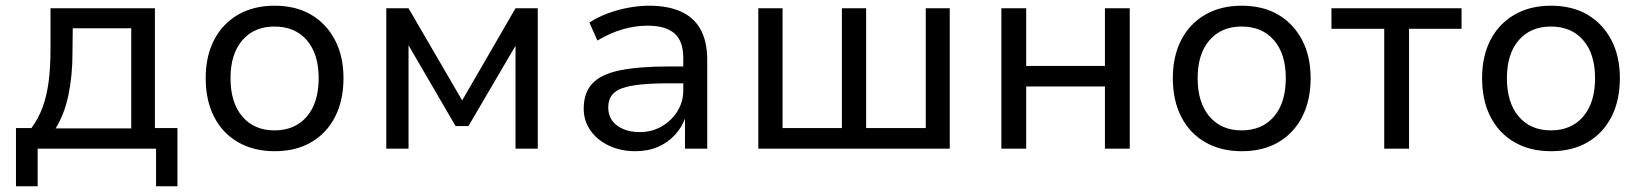

<svg xmlns="http://www.w3.org/2000/svg" viewBox="-20 -521 5758 673"><path d="M36 132V-72H90Q115 -106 129.5 -145.5Q144 -185 150.5 -235Q157 -285 157 -347V-492H523V-72H602V132H527V0H112V132ZM175 -71H440V-422H235L234 -333Q234 -256 220 -188.5Q206 -121 175 -71Z M943 9Q869 9 814.5 -22.5Q760 -54 730.5 -111.5Q701 -169 701 -247Q701 -324 730.5 -381Q760 -438 814.5 -469.5Q869 -501 942 -501Q1017 -501 1070.5 -469.5Q1124 -438 1154 -381Q1184 -324 1184 -247Q1184 -169 1154.5 -111.5Q1125 -54 1071 -22.5Q1017 9 943 9ZM942 -64Q1014 -64 1055.5 -112.5Q1097 -161 1097 -247Q1097 -332 1055.5 -380Q1014 -428 942 -428Q871 -428 829.5 -380Q788 -332 788 -247Q788 -161 829.5 -112.5Q871 -64 942 -64Z M1334 0V-492H1412L1600 -169L1787 -492H1865V0H1787V-376H1796L1622 -79H1577L1404 -376H1412V0Z M2207 9Q2156 9 2114.5 -10.5Q2073 -30 2049.5 -64Q2026 -98 2026 -140Q2026 -196 2056.5 -228.5Q2087 -261 2153 -274.5Q2219 -288 2324 -288H2389V-229H2327Q2269 -229 2228 -225Q2187 -221 2161.5 -212Q2136 -203 2124 -186.5Q2112 -170 2112 -145Q2112 -104 2143 -81Q2174 -58 2223 -58Q2265 -58 2299.5 -78Q2334 -98 2354.5 -131Q2375 -164 2375 -204V-318Q2375 -377 2344 -404Q2313 -431 2250 -431Q2206 -431 2163 -418.5Q2120 -406 2074 -379L2046 -442Q2075 -461 2110 -474Q2145 -487 2182.5 -494Q2220 -501 2256 -501Q2320 -501 2365.5 -481Q2411 -461 2435 -419Q2459 -377 2459 -310V0H2381V-110H2383Q2371 -76 2346.5 -49Q2322 -22 2287 -6.5Q2252 9 2207 9Z M2638 0V-492H2723V-72H2931V-492H3016V-72H3225V-492H3309V0Z M3490 0V-492H3577V-290H3853V-492H3940V0H3853V-218H3577V0Z M4333 9Q4259 9 4204.5 -22.5Q4150 -54 4120.5 -111.5Q4091 -169 4091 -247Q4091 -324 4120.5 -381Q4150 -438 4204.5 -469.5Q4259 -501 4332 -501Q4407 -501 4460.5 -469.5Q4514 -438 4544 -381Q4574 -324 4574 -247Q4574 -169 4544.5 -111.5Q4515 -54 4461 -22.5Q4407 9 4333 9ZM4332 -64Q4404 -64 4445.5 -112.5Q4487 -161 4487 -247Q4487 -332 4445.5 -380Q4404 -428 4332 -428Q4261 -428 4219.5 -380Q4178 -332 4178 -247Q4178 -161 4219.5 -112.5Q4261 -64 4332 -64Z M4832 0V-420H4647V-492H5103V-420H4919V0Z M5417 9Q5343 9 5288.5 -22.5Q5234 -54 5204.5 -111.5Q5175 -169 5175 -247Q5175 -324 5204.5 -381Q5234 -438 5288.5 -469.5Q5343 -501 5416 -501Q5491 -501 5544.5 -469.5Q5598 -438 5628 -381Q5658 -324 5658 -247Q5658 -169 5628.5 -111.5Q5599 -54 5545 -22.5Q5491 9 5417 9ZM5416 -64Q5488 -64 5529.5 -112.5Q5571 -161 5571 -247Q5571 -332 5529.5 -380Q5488 -428 5416 -428Q5345 -428 5303.5 -380Q5262 -332 5262 -247Q5262 -161 5303.5 -112.5Q5345 -64 5416 -64Z"/></svg>

Font: Nunito Sans 9pt
Style: Regular
Weight: 400
Version: Version 3.101;gftools[0.9.27]